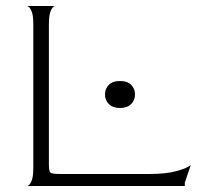

<svg xmlns="http://www.w3.org/2000/svg" viewBox="-20 -620 656 640"><path d="M70 0Q77 0 84 -14Q91 -28 91 -60V-540Q91 -572 84 -585.5Q77 -599 70 -600H164Q157 -600 150 -586Q143 -572 143 -539V-71Q143 -49 148.5 -44.5Q154 -40 184 -40H476Q534 -40 569.5 -50Q605 -60 616 -70L596 -11V0ZM380 -260Q356 -260 343 -273Q330 -286 330 -305Q330 -324 342.5 -337Q355 -350 380 -350Q405 -350 417.5 -337Q430 -324 430 -305Q430 -286 417 -273Q404 -260 380 -260Z"/></svg>

Font: Red Rose Light
Style: Regular
Weight: 300
Designer: Jaikishan Patel
Version: Version 1.001; ttfautohint (v1.8.3)